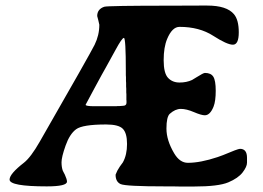

<svg xmlns="http://www.w3.org/2000/svg" viewBox="-20 -681 963 704"><path d="M441.4 -418.9Q441.4 -542 434.3 -542Q427.2 -542 403.1 -497.1Q378.9 -452.1 368.7 -434.6Q358.4 -417 326.2 -357.2Q293.9 -297.4 293.9 -296.9Q293.9 -291.5 325.7 -291.5H406.7L410.2 -292H417L430.2 -293Q443.8 -293 443.8 -304.2V-311.5L443.4 -314.9V-335.4L442.9 -342.3Q442.9 -349.1 442.9 -356L442.4 -363.3Q442.4 -370.1 442.4 -377L441.9 -383.8V-397.9L441.4 -405.3Q441.4 -412.1 441.4 -418.9ZM369.1 -224.6Q282.7 -224.6 259 -207Q235.4 -189.5 220.5 -147.2Q205.6 -105 205.6 -86.2Q205.6 -67.4 210.4 -54.7L217.8 -40.5Q225.6 -23.4 225.6 -15.1Q225.6 2.4 151.4 2.4Q15.1 2.4 15.1 -22.5Q15.1 -43.5 67.9 -84.5Q92.8 -104 125.5 -161.1Q309.6 -481.9 326.9 -516.8Q344.2 -551.8 344.2 -590.3L340.3 -607.4L336.4 -622.1Q336.4 -647.5 362.3 -656.2Q374 -660.2 610.8 -660.2L713.9 -660.6H739.7Q811.5 -660.6 837.9 -628.9Q855.5 -607.9 855.5 -562.5Q855.5 -517.1 834 -517.1Q812.5 -517.1 761.7 -549.8Q710.9 -582.5 638.2 -582.5Q611.3 -582.5 592.8 -538.1Q580.1 -507.8 580.1 -460.2Q580.1 -412.6 596.2 -395.5Q612.3 -378.4 638.2 -378.4Q664.1 -378.4 684.1 -387.7L700.2 -397.5Q725.6 -413.6 731.4 -413.6Q753.4 -413.6 762.2 -399.7Q771 -385.7 771 -348.1Q771 -310.5 763.2 -290.5Q750.5 -258.3 731 -258.3Q718.3 -258.3 690.9 -270Q663.6 -281.7 643.1 -281.7Q622.6 -281.7 602.5 -263.7Q590.3 -252.4 590.3 -209.5Q590.3 -166.5 618.7 -118.7Q639.2 -84 668.9 -84Q714.8 -84 777.8 -105L797.9 -112.3Q852.1 -135.3 859.9 -135.3Q885.7 -135.3 885.7 -102.5V-84.5Q885.7 -69.8 869.6 -48.8Q853.5 -27.8 817.4 -12.5Q781.2 2.9 690.9 2.9H638.7L612.3 2.4H585.9Q440.4 2.4 422.1 -6.1Q403.8 -14.6 403.8 -40.5L410.2 -55.2L419.4 -70.3L430.7 -85.9Q445.8 -113.3 445.8 -153.1Q445.8 -192.9 430.4 -208.7Q415 -224.6 369.1 -224.6Z"/></svg>

Font: Averia Serif Libre
Style: Bold
Weight: 700
Version: Version 1.002